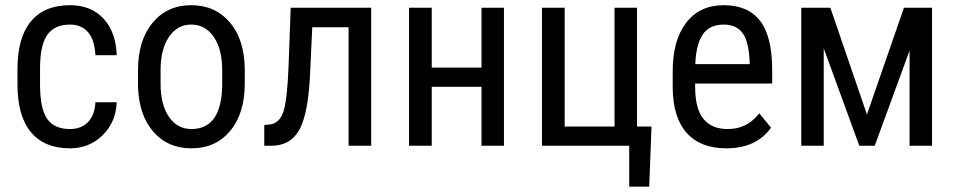

<svg xmlns="http://www.w3.org/2000/svg" viewBox="-20 -558 3661 735"><path d="M248 -64Q291 -64 316.9 -90.6Q342.8 -117.2 345.2 -166.5H426.8Q423.8 -90.3 372.8 -40.3Q321.8 9.8 248 9.8Q149.9 9.8 98.4 -52Q46.9 -113.8 46.9 -235.8V-293.9Q46.9 -413.6 98.1 -475.8Q149.4 -538.1 247.6 -538.1Q328.6 -538.1 376.2 -486.8Q423.8 -435.5 426.8 -346.7H345.2Q342.3 -405.3 317.1 -434.6Q292 -463.9 247.6 -463.9Q189.9 -463.9 162.1 -426Q134.3 -388.2 133.3 -301.8V-234.4Q133.3 -141.1 160.9 -102.5Q188.5 -64 248 -64Z M508.3 -288.6Q508.3 -403.8 564.2 -470.9Q620.1 -538.1 711.9 -538.1Q803.7 -538.1 859.6 -472.7Q915.5 -407.2 917 -294.4V-238.8Q917 -124 861.3 -57.1Q805.7 9.8 712.9 9.8Q621.1 9.8 565.7 -55.2Q510.3 -120.1 508.3 -231ZM594.7 -238.8Q594.7 -157.2 626.7 -110.6Q658.7 -64 712.9 -64Q827.1 -64 830.6 -229V-288.6Q830.6 -369.6 798.3 -416.7Q766.1 -463.9 711.9 -463.9Q658.7 -463.9 626.7 -416.7Q594.7 -369.6 594.7 -289.1Z M1400.9 -528.3V0H1314.5V-453.6H1175.3L1167 -274.4Q1160.2 -125.5 1127 -63.2Q1093.8 -1 1020.5 0H991.7V-79.6L1013.7 -81.5Q1049.8 -86.4 1064.7 -130.1Q1079.6 -173.8 1084.5 -302.2L1092.8 -528.3Z M1909.2 0H1823.2V-225.6H1632.8V0H1545.9V-528.3H1632.8V-299.3H1823.2V-528.3H1909.2Z M2054.7 -528.3H2141.6V-73.7H2332.5V-528.3H2418.5V-73.7H2474.1L2465.3 156.7H2388.7V0H2054.7Z M2760.3 9.8Q2661.6 9.8 2608.9 -49.1Q2556.2 -107.9 2555.2 -221.7V-285.6Q2555.2 -403.8 2606.7 -470.9Q2658.2 -538.1 2750.5 -538.1Q2843.3 -538.1 2889.2 -479Q2935.1 -419.9 2936 -294.9V-238.3H2641.1V-226.1Q2641.1 -141.1 2673.1 -102.5Q2705.1 -64 2765.1 -64Q2803.2 -64 2832.3 -78.4Q2861.3 -92.8 2886.7 -124L2931.6 -69.3Q2875.5 9.8 2760.3 9.8ZM2750.5 -463.9Q2696.8 -463.9 2670.9 -427Q2645 -390.1 2641.6 -312.5H2849.6V-324.2Q2846.2 -399.4 2822.5 -431.6Q2798.8 -463.9 2750.5 -463.9Z M3298.8 -119.6 3440.4 -528.3H3547.9V0H3461.9V-364.3L3328.6 0H3269.5L3133.3 -373V0H3047.4V-528.3H3158.7Z"/></svg>

Font: Roboto Condensed
Style: Regular
Weight: 400
Designer: Google
Version: Version 2.001047; 2015